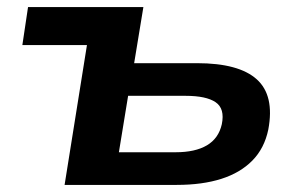

<svg xmlns="http://www.w3.org/2000/svg" viewBox="-20 -521 847 541"><path d="M162 0 225 -394H43L59 -501H384L358 -343H535Q653 -343 703.5 -297.5Q754 -252 736 -156Q725 -103 691 -68.5Q657 -34 603.5 -17Q550 0 478 0ZM315 -92H475Q530 -92 563 -111.5Q596 -131 605 -171Q614 -215 587.5 -233Q561 -251 503 -251H341Z"/></svg>

Font: Nunito Sans 7pt SemiExpanded
Style: Bold Italic
Weight: 700
Width: 6
Italic angle: -9°
Designer: Vernon Adams
Foundry: Vernon Adams
Version: Version 3.101;gftools[0.9.27]